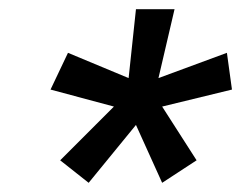

<svg xmlns="http://www.w3.org/2000/svg" viewBox="-20 -688 526 418"><path d="M276 -416 173 -290 111 -339 228 -456 90 -493 128 -573 260 -518 276 -668H360L325 -518L474 -573L485 -493L333 -456L408 -339L333 -290Z"/></svg>

Font: Celebes SemiBold
Style: Italic
Weight: 600
Italic angle: -10°
Designer: Anugrah Pasau
Foundry: Lafontype
Version: Version 1.000; ttfautohint (v1.8.4)